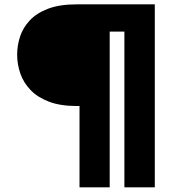

<svg xmlns="http://www.w3.org/2000/svg" viewBox="-20 -756 786 862"><path d="M337 85V-280H325Q251 -280 199.8 -299.5Q148.5 -319 117 -352Q85.5 -385 71.2 -426.2Q57 -467.5 57 -510.5Q57 -551.5 70 -591.5Q83 -631.5 113.5 -664.2Q144 -697 195.8 -716.8Q247.5 -736.5 325 -736.5H675V85H538.5V-614H472.5V85Z"/></svg>

Font: Epilogue Black
Style: Regular
Weight: 900
Designer: Tyler Finck
Foundry: Etcetera Type Co
Version: Version 2.111; ttfautohint (v1.8.3)